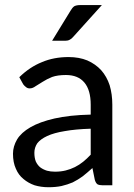

<svg xmlns="http://www.w3.org/2000/svg" viewBox="-20 -745 537 772"><path d="M344.7 -227.5Q283.2 -225.6 240.2 -217.8Q197.3 -210.9 169.9 -198.2Q142.6 -185.5 129.9 -168.9Q118.2 -151.4 118.2 -130.9Q118.2 -110.4 124 -95.7Q130.9 -81.1 141.6 -72.3Q153.3 -63.5 168.9 -58.6Q183.6 -54.7 201.2 -54.7Q224.6 -54.7 244.1 -59.6Q263.7 -64.5 281.2 -73.2Q298.8 -82 314.5 -94.7Q330.1 -107.4 344.7 -123Q344.7 -158.2 344.7 -227.5ZM57.6 -434.6Q99.6 -475.6 148.4 -495.1Q196.3 -515.6 255.9 -515.6Q297.9 -515.6 331.1 -502Q364.3 -487.3 386.7 -462.9Q409.2 -437.5 420.9 -402.3Q431.6 -366.2 431.6 -324.2Q431.6 -215.8 431.6 0Q421.9 0 392.6 0Q379.9 0 372.1 -3.9Q365.2 -8.8 361.3 -21.5Q358.4 -37.1 351.6 -69.3Q331.1 -50.8 312.5 -36.1Q293.9 -22.5 272.5 -11.7Q252 -2.9 227.5 2.9Q204.1 7.8 174.8 7.8Q145.5 7.8 119.1 0Q93.8 -8.8 74.2 -25.4Q54.7 -41 43.9 -66.4Q32.2 -91.8 32.2 -127Q32.2 -156.2 48.8 -184.6Q65.4 -211.9 102.5 -233.4Q139.6 -254.9 199.2 -268.6Q258.8 -282.2 344.7 -284.2Q344.7 -297.9 344.7 -324.2Q344.7 -382.8 319.3 -413.1Q293.9 -443.4 245.1 -443.4Q211.9 -443.4 189.5 -435.5Q168 -426.8 151.4 -416Q134.8 -406.2 123 -398.4Q111.3 -389.6 99.6 -389.6Q90.8 -389.6 85 -394.5Q78.1 -399.4 73.2 -406.2Q68.4 -416 57.6 -434.6ZM389.6 -724.6Q361.3 -692.4 273.4 -595.7Q266.6 -587.9 259.8 -585Q252.9 -581.1 242.2 -581.1Q224.6 -581.1 189.5 -581.1Q208 -611.3 263.7 -702.1Q270.5 -713.9 278.3 -719.7Q287.1 -724.6 302.7 -724.6Q332 -724.6 389.6 -724.6Z"/></svg>

Font: Lato
Style: Regular
Weight: 400
Designer: Lukasz Dziedzic with Adam Twardoch and Botio Nikoltchev
Version: Version 2.015; 2015-08-06; http://www.latofonts.com/